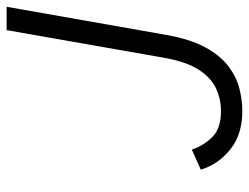

<svg xmlns="http://www.w3.org/2000/svg" viewBox="-106 -634 752 580"><g transform="rotate(-90 270.0 -344.0)"><path d="M224.5 12Q154 12 108.8 -24.2Q63.5 -60.5 47.5 -113.5L108 -140.5Q120.5 -104 146.5 -78.2Q172.5 -52.5 224 -52.5Q262 -52.5 294.5 -68.2Q327 -84 350.5 -121.5Q374 -159 385.5 -224.5L469 -700H539.5L454.5 -217.5Q441.5 -144 416.2 -98.5Q391 -53 358.5 -29Q326 -5 291.2 3.5Q256.5 12 224.5 12Z"/></g></svg>

Font: Overpass Light
Style: Italic
Weight: 300
Italic angle: -10°
Designer: Delve Withrington, Dave Bailey, Thomas Jockin
Foundry: Delve Fonts LLC
Version: Version 4.000; ttfautohint (v1.8.3)